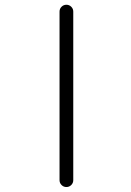

<svg xmlns="http://www.w3.org/2000/svg" viewBox="-20 -793 540 792"><path d="M225.6 -49.8V-745.1Q225.6 -756.8 233.9 -765.1Q242.2 -773.4 253.9 -773.4Q265.6 -773.4 273.9 -765.1Q282.2 -756.8 282.2 -745.1V-49.8Q282.2 -38.1 273.9 -29.8Q265.6 -21.5 253.9 -21.5Q242.2 -21.5 233.9 -29.8Q225.6 -38.1 225.6 -49.8Z"/></svg>

Font: Rounded Mgen+ 2m light
Style: Regular
Weight: 200
Designer: [Source Han Sans]
Ryoko NISHIZUKA  (kana & ideographs); Paul D. Hunt (Latin, Greek & Cyrillic); Wenlong ZHANG  (bopomofo
Version: Version 1.059.20150602